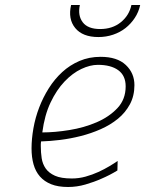

<svg xmlns="http://www.w3.org/2000/svg" viewBox="-20 -736 580 767"><path d="M267 -23Q295 -23 322 -30.5Q349 -38 373 -49Q397 -60 417 -72Q437 -84 450 -93L449 -55Q418 -36 385 -22Q356 -9 321.5 1Q287 11 252 11Q212 11 184.5 0Q157 -11 139.5 -31Q122 -51 114 -79.5Q106 -108 106 -143Q106 -181 113.5 -223.5Q121 -266 136.5 -306.5Q152 -347 175 -383.5Q198 -420 228.5 -448Q259 -476 297.5 -492.5Q336 -509 382 -509Q448 -509 482.5 -476.5Q517 -444 517 -396Q517 -353 499 -319.5Q481 -286 451 -261.5Q421 -237 382.5 -220Q344 -203 302.5 -192.5Q261 -182 220 -177Q179 -172 144 -171Q143 -165 143 -160.5Q143 -156 143 -152Q143 -127 146.5 -104Q150 -81 162.5 -63Q175 -45 199.5 -34Q224 -23 267 -23ZM149 -207Q199 -207 257.5 -216.5Q316 -226 366 -247.5Q416 -269 449 -304Q482 -339 482 -391Q482 -434 452.5 -455.5Q423 -477 371 -477Q340 -477 305 -460.5Q270 -444 238 -410.5Q206 -377 182 -326.5Q158 -276 149 -207ZM299 -716Q290 -674 310.5 -647Q331 -620 380 -620Q429 -620 462.5 -647Q496 -674 505 -716H540Q534 -688 518.5 -664.5Q503 -641 481.5 -624Q460 -607 432 -597.5Q404 -588 373 -588Q310 -588 280.5 -624Q251 -660 264 -716Z"/></svg>

Font: Panefresco 1wt
Style: Italic
Weight: 250
Version: Version 1.000